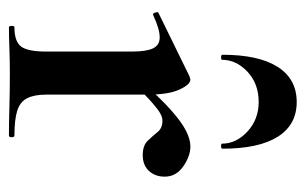

<svg xmlns="http://www.w3.org/2000/svg" viewBox="-144 -524 668 419"><g transform="rotate(90 189.5 -314.0)"><path d="M161 -271 153 -284Q192 -329 219 -353Q246 -377 265 -386.5Q284 -396 299 -396Q320 -396 342.5 -380.5Q365 -365 365 -340Q365 -319 352.5 -305.5Q340 -292 318 -292Q297 -292 286.5 -303Q276 -314 267.5 -324.5Q259 -335 243 -335Q236 -335 227.5 -330.5Q219 -326 203.5 -312.5Q188 -299 161 -271ZM39 0Q36 0 36 -6Q36 -12 39 -12Q70 -12 81 -26.5Q92 -41 92 -81V-269Q92 -300 85 -314.5Q78 -329 61 -329Q52 -329 40 -325.5Q28 -322 13 -315Q9 -313 7 -319Q5 -325 7 -326L146 -394Q152 -396 153 -396Q164 -396 175 -372Q186 -348 186 -303V-81Q186 -55 194 -39.5Q202 -24 221.5 -18Q241 -12 275 -12Q279 -12 279 -6Q279 0 275 0Q248 0 213.5 -1Q179 -2 139 -2Q111 -2 85 -1Q59 0 39 0ZM110 -465Q110 -463 104.5 -463Q99 -463 99 -466Q99 -545 125.5 -586.5Q152 -628 202 -628Q252 -628 278 -586.5Q304 -545 304 -466Q304 -463 298.5 -463Q293 -463 293 -465Q293 -496 266.5 -520.5Q240 -545 202 -545Q162 -545 136 -520.5Q110 -496 110 -465Z"/></g></svg>

Font: Cormorant Infant Light
Style: Bold
Weight: 700
Version: Version 4.001